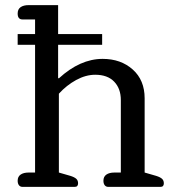

<svg xmlns="http://www.w3.org/2000/svg" viewBox="-20 -730 680 750"><path d="M68 0Q59 0 54 -6.5Q49 -13 49 -24Q49 -40 60.5 -48Q72 -56 92 -56H117V-555H49V-597H117V-654H68Q49 -654 49 -677Q49 -694 60.5 -702Q72 -710 92 -710H207V-597H379V-555H207V-425L210 -424Q293 -500 381 -500Q452 -500 498.5 -458.5Q545 -417 545 -346V-56L590 -43Q606 -38 613 -31.5Q620 -25 620 -14Q620 0 607 0H403Q394 0 389 -6.5Q384 -13 384 -24Q384 -40 395.5 -48Q407 -56 427 -56H452V-339Q452 -384 426 -411Q400 -438 352 -438Q315 -438 277.5 -417.5Q240 -397 210 -364V-56L255 -43Q271 -38 278 -31.5Q285 -25 285 -14Q285 0 272 0Z"/></svg>

Font: Maitree Medium
Style: Regular
Weight: 500
Designer: CadsonDemak Team
Foundry: CadsonDemak
Version: Version 1.010